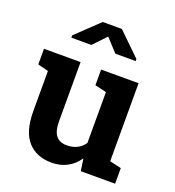

<svg xmlns="http://www.w3.org/2000/svg" viewBox="-139 -871 901 990"><g transform="rotate(20 311.5 -376.0)"><path d="M254.9 10.3Q171.4 10.3 123.8 -42.7Q76.2 -95.7 76.2 -207.5V-427.7L18.1 -442.4V-528.3H76.2H218.8V-206.5Q218.8 -149.9 238.5 -125.2Q258.3 -100.6 298.3 -100.6Q330.1 -100.6 354.5 -113Q378.9 -125.5 394.5 -148.4V-427.7L331.5 -442.4V-528.3H394.5H537.1V-100.1L600.6 -85.4V0H412.1L402.3 -66.9Q377.4 -29.8 339.8 -9.8Q302.2 10.3 254.9 10.3ZM130.9 -630.4V-643.1L255.4 -761.7H360.4L483.9 -641.6V-630.4H372.6L307.6 -700.7L240.7 -630.4Z"/></g></svg>

Font: Roboto Slab LO
Style: Bold
Weight: 700
Designer: Google
Version: Version 2.000